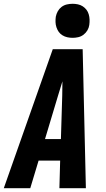

<svg xmlns="http://www.w3.org/2000/svg" viewBox="-43 -995 563 1015"><path d="M-23 0 236 -735H394L411 0H271L275 -146H161L117 0ZM279 -260 286 -490Q286 -509 286.5 -527.5Q287 -546 287 -565Q281 -546 275.5 -527.5Q270 -509 264 -490L195 -260ZM341 -795Q327 -795 313 -798Q299 -801 287 -808.5Q275 -816 267.5 -826.5Q260 -837 255.5 -850.5Q251 -864 250.5 -878Q250 -892 252 -907Q255 -922 262.5 -935.5Q270 -949 282.5 -958.5Q295 -968 310.5 -971.5Q326 -975 341 -975Q355 -975 369 -972Q383 -969 394.5 -961.5Q406 -954 414 -943.5Q422 -933 426 -919.5Q430 -906 430.5 -892Q431 -878 429 -863Q427 -848 419 -834.5Q411 -821 398.5 -811.5Q386 -802 371 -798.5Q356 -795 341 -795Z"/></svg>

Font: Iosevka Heavy Oblique
Style: Regular
Weight: 900
Italic angle: -9°
Monospace: yes
Designer: Belleve Invis
Foundry: Belleve Invis
Version: Version 32.5.0; ttfautohint (v1.8.4)